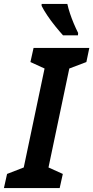

<svg xmlns="http://www.w3.org/2000/svg" viewBox="-46 -958 475 978"><path d="M-26 0 -10 -72 75 -105 181 -609 109 -642 125 -714H409L394 -642L307 -609L201 -105L274 -72L258 0ZM275 -778Q257 -798 235.5 -824.5Q214 -851 195.5 -878.5Q177 -906 166 -928V-938H297Q302 -915 310.5 -889.5Q319 -864 329.5 -839Q340 -814 352 -790L351 -778Z"/></svg>

Font: Noto Sans Display SemiBold
Style: Italic
Weight: 600
Italic angle: -12°
Designer: Monotype Design Team
Foundry: Monotype Imaging Inc.
Version: Version 2.003